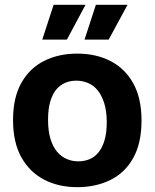

<svg xmlns="http://www.w3.org/2000/svg" viewBox="-20 -761 641 795"><path d="M300 14Q222 14 162 -17.5Q102 -49 68 -110.5Q34 -172 34 -264Q34 -357 68.5 -418Q103 -479 163 -509Q223 -539 300 -539Q378 -539 438 -508Q498 -477 532 -415.5Q566 -354 566 -262Q566 -168 531.5 -106.5Q497 -45 436.5 -15.5Q376 14 300 14ZM304 -93Q329 -93 350 -101.5Q371 -110 387 -129Q403 -148 412.5 -179Q422 -210 422 -254Q422 -301 411.5 -334Q401 -367 384 -387.5Q367 -408 344 -417.5Q321 -427 296 -427Q272 -427 251 -418.5Q230 -410 214 -391.5Q198 -373 188.5 -342Q179 -311 179 -265Q179 -219 189 -186Q199 -153 216.5 -132.5Q234 -112 256.5 -102.5Q279 -93 304 -93ZM257 -597H155L202 -741H334ZM430 -597H330L377 -741H508Z"/></svg>

Font: Bricolage Grotesque 18pt
Style: Bold
Weight: 700
Designer: Mathieu Triay
Foundry: Atelier Triay
Version: Version 1.000;gftools[0.9.30]